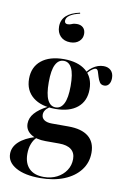

<svg xmlns="http://www.w3.org/2000/svg" viewBox="-95 -734 658 983"><g transform="rotate(10 234.0 -242.5)"><path d="M183.9 192.7Q104 192.7 58.1 166.5Q12.1 140.3 12.1 96.8Q12.1 61.3 41.5 33.9Q71 6.5 126.6 -10.5L131.5 -6.5Q116.9 6.5 108.1 29.4Q99.2 52.4 99.2 81.5Q99.2 130.6 125.8 157.3Q152.4 183.9 201.6 183.9Q240.3 183.9 270.2 168.5Q300 153.2 317.3 127Q334.7 100.8 334.7 67.7Q334.7 35.5 313.3 18.5Q291.9 1.6 250.8 1.6H179.8Q130.6 1.6 102 -18.1Q73.4 -37.9 73.4 -71Q73.4 -100.8 95.2 -125.8Q116.9 -150.8 160.5 -173.4L168.5 -171.8Q154 -161.3 148 -151.2Q141.9 -141.1 141.9 -129.8Q141.9 -112.1 156 -102.4Q170.2 -92.7 196 -92.7H282.3Q350.8 -92.7 386.3 -64.1Q421.8 -35.5 421.8 19.4Q421.8 71 391.9 110.1Q362.1 149.2 308.5 171Q254.8 192.7 183.9 192.7ZM200 -169.4Q125.8 -169.4 83.5 -203.6Q41.1 -237.9 41.1 -298.4Q41.1 -359.7 83.5 -394Q125.8 -428.2 200 -428.2Q273.4 -428.2 314.5 -394.4Q355.6 -360.5 355.6 -298.4Q355.6 -237.1 314.5 -203.2Q273.4 -169.4 200 -169.4ZM200 -177.4Q227.4 -177.4 242.3 -206.9Q257.3 -236.3 257.3 -298.4Q257.3 -361.3 242.7 -390.3Q228.2 -419.4 200.8 -419.4Q173.4 -419.4 158.5 -390.3Q143.5 -361.3 143.5 -298.4Q143.5 -236.3 158.1 -206.9Q172.6 -177.4 200 -177.4ZM425.8 -330.6Q409.7 -330.6 402 -342.3Q394.4 -354 389.9 -369.4Q385.5 -384.7 381.5 -396.4Q377.4 -408.1 368.5 -408.1Q362.9 -408.1 352.8 -401.6Q342.7 -395.2 331.9 -383.1Q321 -371 312.9 -352.4L308.9 -358.9Q322.6 -389.5 349.6 -408.9Q376.6 -428.2 406.5 -428.2Q430.6 -428.2 444.8 -414.1Q458.9 -400 458.9 -375Q458.9 -354.8 450 -342.7Q441.1 -330.6 425.8 -330.6ZM239.5 -676.6 241.1 -671.8Q208.1 -664.5 189.5 -652Q171 -639.5 171 -623.4Q171 -607.3 187.1 -607.3Q198.4 -607.3 208.5 -612.1Q218.5 -616.9 233.9 -616.9Q254.8 -616.9 266.9 -605.2Q279 -593.5 279 -572.6Q279 -549.2 261.7 -533.9Q244.4 -518.5 216.1 -518.5Q183.9 -518.5 164.9 -537.9Q146 -557.3 146 -588.7Q146 -623.4 169.8 -645.2Q193.5 -666.9 239.5 -676.6Z"/></g></svg>

Font: Playfair 144pt SemiCondensed
Style: Bold
Weight: 700
Width: 4
Designer: Claus Eggers Sørensen
Foundry: Claus Eggers Sørensen
Version: Version 2.203